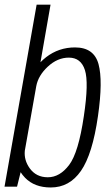

<svg xmlns="http://www.w3.org/2000/svg" viewBox="-36 -805 483 828"><path d="M-16.5 0 122 -785H182L138.5 -536.5Q149 -547.5 163 -558.5Q217.5 -600.5 287.5 -600.5Q369 -600.5 388.8 -528.8Q408.5 -457 386.5 -304.5Q363 -140 313.2 -68.2Q263.5 3.5 183 3.5Q112.5 3.5 72 -38.5Q60.5 -50.5 53 -62.5L37.5 0ZM120.5 -434 71 -155Q67 -114.5 92 -79.5Q120 -40.5 170 -40.5Q222 -40.5 262.2 -93.8Q302.5 -147 325.5 -303.5Q347.5 -449 330.2 -502.8Q313 -556.5 261 -556.5Q211.5 -556.5 169.5 -517Q129 -479 120.5 -434Z"/></svg>

Font: Anybody Light
Style: Italic
Weight: 300
Italic angle: -10°
Designer: Tyler Finck
Foundry: Etcetera Type Company
Version: Version 1.010; ttfautohint (v1.8.3) -l 8 -r 50 -G 200 -x 14 